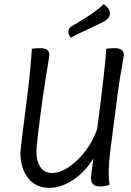

<svg xmlns="http://www.w3.org/2000/svg" viewBox="-20 -899 636 929"><path d="M450 -274Q490 -579 494 -663Q510 -666 535 -666Q579 -666 579 -633Q579 -628 574 -600.5Q569 -573 560 -517.5Q551 -462 544 -404L518 -203Q506 -115 506 -66Q506 -32 510 -5Q492 3 462 3Q420 3 420 -39Q420 -48 432 -132Q389 -64 331.5 -27Q274 10 219 10Q152 10 115.5 -38Q79 -86 79 -157Q79 -182 104 -371.5Q129 -561 134 -663Q150 -666 175 -666Q219 -666 219 -633Q219 -630 214.5 -603Q210 -576 201.5 -523.5Q193 -471 186 -421Q156 -200 156 -164Q156 -122 174.5 -92Q193 -62 232 -62Q287 -62 352 -122.5Q417 -183 450 -274ZM483 -795Q461 -783 400 -755Q339 -727 324 -716Q311 -729 311 -745Q311 -765 332 -775Q437 -835 482 -879Q512 -857 512 -834Q512 -812 483 -795Z"/></svg>

Font: Overlock
Style: Italic
Weight: 400
Designer: Dario Muhafara
Foundry: Dario Manuel Muhafara
Version: Version 1.002